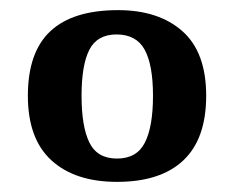

<svg xmlns="http://www.w3.org/2000/svg" viewBox="-20 -739 462 379"><path d="M211 -380Q128 -380 81.5 -422.5Q35 -465 35 -550Q35 -636 79.5 -677.5Q124 -719 213 -719Q293 -719 340 -677.5Q387 -636 387 -550Q387 -465 342 -422.5Q297 -380 211 -380ZM211 -426Q250 -426 266 -457.5Q282 -489 282 -550Q282 -611 265.5 -641Q249 -671 210 -671Q172 -671 156.5 -641Q141 -611 141 -550Q141 -489 156.5 -457.5Q172 -426 211 -426Z"/></svg>

Font: Noto Serif Khmer SemiBold
Style: Regular
Weight: 600
Version: Version 2.003